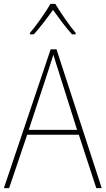

<svg xmlns="http://www.w3.org/2000/svg" viewBox="-20 -969 544 989"><path d="M265 -949H240C216 -907 166 -836 134 -799V-792H154C187 -828 226 -880 253 -918C281 -879 318 -828 351 -792H370V-799C342 -832 290 -906 265 -949ZM476 0H504L271 -715H241L0 0H27L120 -275H386ZM282 -601 377 -300H128L227 -600C236 -630 246 -657 255 -687C265 -653 274 -627 282 -601Z"/></svg>

Font: Noto Sans Hebrew SemiCondensed Thin
Style: Regular
Weight: 100
Width: 4
Designer: Monotype Design Team
Foundry: Monotype Imaging Inc.
Version: Version 2.004